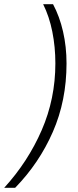

<svg xmlns="http://www.w3.org/2000/svg" viewBox="-90 -734 370 912"><path d="M-70 158Q43 34 108 -115.5Q173 -265 173 -433Q173 -511 158.5 -583.5Q144 -656 115 -714H162Q193 -656 209.5 -584Q226 -512 226 -433Q226 -256 161 -107.5Q96 41 -18 158Z"/></svg>

Font: Noto Sans SemiCondensed Light
Style: Italic
Weight: 300
Width: 4
Italic angle: -12°
Designer: Monotype Design Team
Foundry: Monotype Imaging Inc.
Version: Version 2.013; ttfautohint (v1.8.4.7-5d5b)